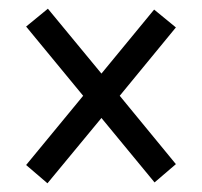

<svg xmlns="http://www.w3.org/2000/svg" viewBox="-20 -579 465 441"><path d="M89 -158 213 -308 335 -160 384 -202 255 -359 384 -516 334 -557 213 -410 90 -559 40 -518 171 -359 40 -200Z"/></svg>

Font: Noto Serif Myanmar ExtraCondensed
Style: Bold
Weight: 700
Width: 2
Designer: Ben Mitchell and the Monotype Design Team
Foundry: Monotype Imaging Inc.
Version: Version 2.106